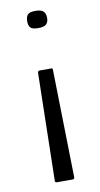

<svg xmlns="http://www.w3.org/2000/svg" viewBox="-81 -525 395 759"><g transform="rotate(-10 117.0 -146.0)"><path d="M140 -252Q143 -252 144.5 -251Q146 -250 146 -244L155 187Q155 190 153.5 192.5Q152 195 148 195H84Q77 195 77 188L86 -244Q87 -249 88.5 -250.5Q90 -252 95 -252ZM79 -452Q79 -469 86.5 -478Q94 -487 118 -487Q141 -487 150 -478Q159 -469 159 -452Q159 -435 150 -426.5Q141 -418 118 -418Q94 -418 86.5 -426.5Q79 -435 79 -452Z"/></g></svg>

Font: Glory Thin
Style: Regular
Weight: 400
Version: Version 1.011